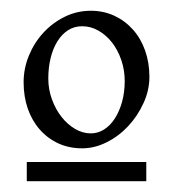

<svg xmlns="http://www.w3.org/2000/svg" viewBox="-20 -623 322 357"><path d="M29.8 -286.1V-321.8H252V-286.1ZM211.9 -472.2Q211.9 -492.7 205.6 -511.2Q199.2 -529.8 188.5 -543.7Q177.7 -557.6 163.3 -565.9Q148.9 -574.2 132.8 -574.2Q118.2 -574.2 106.7 -566.9Q95.2 -559.6 86.9 -546.4Q78.6 -533.2 74.2 -515.4Q69.8 -497.6 69.8 -477.1Q69.8 -456.5 76.7 -438Q83.5 -419.4 94.5 -405.5Q105.5 -391.6 119.6 -383.3Q133.8 -375 148.9 -375Q162.1 -375 173.6 -382.3Q185.1 -389.6 193.6 -402.8Q202.1 -416 207 -433.8Q211.9 -451.7 211.9 -472.2ZM257.8 -480Q257.8 -455.1 246.8 -431.2Q235.8 -407.2 218.3 -388.4Q200.7 -369.6 178.2 -358.4Q155.8 -347.2 132.8 -347.2Q108.4 -347.2 88.4 -356.4Q68.4 -365.7 54 -382.1Q39.6 -398.4 31.7 -420.9Q23.9 -443.4 23.9 -470.2Q23.9 -495.6 33.7 -519.5Q43.5 -543.5 60.5 -562Q77.6 -580.6 100.3 -591.8Q123 -603 148.9 -603Q172.4 -603 192.4 -593.8Q212.4 -584.5 227.1 -568.1Q241.7 -551.8 249.8 -529.1Q257.8 -506.3 257.8 -480Z"/></svg>

Font: GentiumAlt
Style: Regular
Weight: 400
Designer: J. Victor Gaultney
Version: Version 1.02; 2005; OFL release